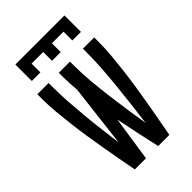

<svg xmlns="http://www.w3.org/2000/svg" viewBox="-278 -1056 1156 1156"><g transform="rotate(-45 300.0 -477.5)"><path d="M153 0Q142 -58 131.5 -115.5Q121 -173 111 -231Q101 -289 92 -347.5Q83 -406 76 -464Q69 -522 63.5 -580.5Q58 -639 58 -698V-735H154V-698Q154 -634 158.5 -569.5Q163 -505 169 -440.5Q175 -376 183 -312Q191 -248 199 -184L247 -586Q244 -614 242.5 -642Q241 -670 241 -698V-735H336V-698Q336 -630 342.5 -561.5Q349 -493 357.5 -424.5Q366 -356 376 -288Q386 -220 397 -152Q406 -220 414 -288.5Q422 -357 429 -425Q436 -493 441 -561.5Q446 -630 446 -698V-735H542V-698Q542 -639 536.5 -580.5Q531 -522 524 -464Q517 -406 508 -347.5Q499 -289 489 -231Q479 -173 468.5 -115.5Q458 -58 447 0H352Q336 -72 320.5 -143.5Q305 -215 291 -287L248 0ZM91 -815V-955H509V-815H436V-890H337V-815H263V-890H164V-815Z"/></g></svg>

Font: Iosevka Fixed Curly Md Ex
Style: Regular
Weight: 500
Width: 7
Monospace: yes
Designer: Belleve Invis
Foundry: Belleve Invis
Version: Version 30.1.2